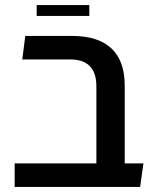

<svg xmlns="http://www.w3.org/2000/svg" viewBox="-20 -739 614 759"><path d="M361 0V-398Q361 -451 335 -477.5Q309 -504 258 -504H68L80 -597H265Q368 -597 420.5 -547.5Q473 -498 473 -401V-82Q468 -61 454 -40.5Q440 -20 425 0ZM38 0V-93H547L534 0ZM125 -676V-719H333V-676Z"/></svg>

Font: Noto Sans Hebrew Thin Medium
Style: Regular
Weight: 500
Version: Version 3.001